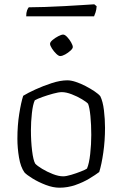

<svg xmlns="http://www.w3.org/2000/svg" viewBox="-20 -874 570 894"><path d="M257 0Q227 0 193 -13Q159 -26 131.5 -43Q104 -60 94 -71Q76 -96 68.5 -140.5Q61 -185 61 -228Q61 -290 69.5 -343.5Q78 -397 88 -428Q109 -441 145 -457.5Q181 -474 221 -487Q261 -500 294 -500Q311 -500 333.5 -492.5Q356 -485 379 -473Q402 -461 420.5 -448.5Q439 -436 447 -426Q459 -402 464 -360.5Q469 -319 469 -279Q469 -219 461 -163.5Q453 -108 442 -73Q425 -60 396 -42.5Q367 -25 331 -12.5Q295 0 257 0ZM274 -53Q288 -53 311.5 -60Q335 -67 356.5 -75.5Q378 -84 385 -89Q395 -112 400 -157Q405 -202 405 -246Q405 -293 401 -333.5Q397 -374 390 -391Q383 -399 361.5 -412Q340 -425 314 -435Q288 -445 268 -445Q253 -445 227.5 -438Q202 -431 178 -422.5Q154 -414 142 -407Q133 -388 128.5 -347Q124 -306 124 -268Q124 -216 129.5 -171.5Q135 -127 144 -112Q153 -102 176 -88Q199 -74 226 -63.5Q253 -53 274 -53ZM260 -613Q253 -613 242 -623.5Q231 -634 222 -648Q213 -662 213 -670Q213 -678 225 -688Q237 -698 251.5 -705.5Q266 -713 274 -713Q282 -713 292.5 -702Q303 -691 311 -677Q319 -663 319 -655Q319 -648 308 -638Q297 -628 283.5 -620.5Q270 -613 260 -613ZM102 -798Q102 -815 106 -825.5Q110 -836 114 -840Q144 -840 188.5 -841.5Q233 -843 279.5 -845.5Q326 -848 364 -850.5Q402 -853 419 -854L430 -845Q429 -829 425 -816.5Q421 -804 418 -798Z"/></svg>

Font: Texturina Thin
Style: Regular
Weight: 100
Designer: Guillermo Torres Carreño
Foundry: Omnibus-Type
Version: Version 1.002; ttfautohint (v1.8.3)